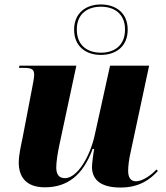

<svg xmlns="http://www.w3.org/2000/svg" viewBox="-20 -830 742 860"><path d="M432 -584C499 -584 552 -622 552 -697C552 -772 499 -810 432 -810C365 -810 312 -772 312 -697C312 -622 365 -584 432 -584ZM432 -594C373 -594 324 -625 324 -698C324 -769 373 -800 432 -800C491 -800 540 -769 540 -698C540 -625 491 -594 432 -594ZM520 10C605 10 653 -27 687 -64L681 -71C657 -45 618 -18 589 -18C566 -18 554 -34 554 -65C554 -86 558 -119 565 -148L648 -536H473L405 -228C384 -129 326 -32 271 -32C244 -32 232 -49 232 -80C232 -104 238 -144 246 -181L322 -536H67L65 -526H87C125 -526 133 -517 133 -495C133 -484 130 -466 124 -436L81 -212C74 -178 64 -135 64 -102C64 -43 92 9 181 9C279 9 351 -42 395 -163H402C399 -151 392 -96 392 -83C392 -33 421 10 520 10Z"/></svg>

Font: Noto Serif Display ExtraBold
Style: Italic
Weight: 800
Italic angle: -12°
Designer: Monotype Design Team
Foundry: Monotype Imaging Inc.
Version: Version 2.009